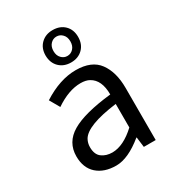

<svg xmlns="http://www.w3.org/2000/svg" viewBox="-178 -833 868 951"><g transform="rotate(-30 256.0 -357.5)"><path d="M139.2 -131.8Q139.2 -89.8 163.6 -71.8Q188 -53.7 223.6 -53.7Q287.1 -54.2 356.9 -119.1V-253.9Q182.6 -231.4 149.9 -174.3Q139.2 -154.8 139.2 -131.8ZM58.1 -126Q58.1 -206.1 129.4 -248.5Q200.7 -291 356.9 -308.1Q356.9 -391.6 306.2 -419.4Q287.1 -430.2 256.8 -430.2Q188.5 -430.2 111.8 -377.9L79.1 -435.1Q177.2 -498 268.1 -498Q358.9 -498 398.9 -443.4Q439 -388.7 439 -297.9V0H371.1L363.8 -58.1H361.8Q275.9 12.2 207.5 12.2Q139.2 12.2 98.6 -23.9Q58.1 -60.1 58.1 -126ZM303.2 -674.8Q289.1 -689.9 269 -689.9Q249 -689.9 234.9 -674.8Q220.7 -659.7 220.7 -634.3Q220.7 -608.4 235.4 -593.8Q249 -579.1 269 -579.1Q289.1 -579.1 303.2 -594.2Q317.4 -609.4 317.4 -634.8Q317.4 -660.2 303.2 -674.8ZM175.8 -634.8Q175.8 -676.8 202.1 -702.1Q228.5 -727.5 269 -727.1Q310.1 -727.1 335.9 -702.1Q361.8 -676.8 361.8 -634.8Q361.8 -592.8 335.9 -567.4Q310.1 -542 269 -542Q228 -542 202.1 -567.4Q176.3 -592.8 175.8 -634.8Z"/></g></svg>

Font: SourceSansPro-Regular
Style: Regular
Weight: 400
Designer: Paul D. Hunt
Foundry: Adobe Systems Incorporated
Version: Version 1.050;PS Version 1.000;hotconv 1.0.70;makeotf.lib2.5